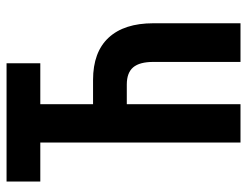

<svg xmlns="http://www.w3.org/2000/svg" viewBox="-104 -650 754 586"><g transform="rotate(-90 273.0 -357.0)"><path d="M373 -714V-611H248V-450H322Q407 -450 451 -402.5Q495 -355 495 -266V0H377V-266Q377 -308 360.5 -327.5Q344 -347 308 -347H248V0H131V-611H12V-714Z"/></g></svg>

Font: Noto Sans Display ExtraCondensed SemiBold
Style: Regular
Weight: 600
Width: 2
Designer: Monotype Design Team
Foundry: Monotype Imaging Inc.
Version: Version 2.003